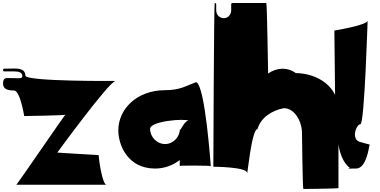

<svg xmlns="http://www.w3.org/2000/svg" viewBox="-65 -1095 2514 1269"><path d="M699 -560C717 -560 103 -555 103 -595C103 -634 70 -642 30 -642C-10 -642 -38 -641 -38 -641C-42 -641 -45 -637 -45 -632C-45 -627 -42 -623 -38 -623H30C58 -623 82 -616 82 -595C82 -595 88 -578 63 -578C63 -578 35 -579 -5 -579C-23 -579 -45 -583 -45 -543C-45 -504 -12 -497 28 -497C68 -497 95 -328 95 -328C99 -328 367 -332 367 -337C367 -342 47 126 43 126H639C611 126 587 -49 587 -70C587 -70 289 -87 314 -87C314 -87 659 -560 699 -560Z M1328 3C1328 3 1291 -536 1231 -552C1167 -529 1127 -499 1027 -499C839 -499 717 -374 717 -233C717 -138 778 19 960 19C1021 19 1077 -2 1123 -37V2C1123 -2 1328 -1 1328 3ZM927 -243C927 -296 1160 -313 1181 -297C1150 -297 1124 -215 1124 -243C1124 -190 1080 -143 1026 -143C972 -143 927 -190 927 -243Z M1695 -1075H1473C1468 -1075 1463 -1072 1463 -1068V-1025C1462 -998 1443 -975 1414 -975C1384 -975 1364 -999 1364 -1027V-1068C1364 -1072 1359 -1075 1354 -1075C1349 -1075 1345 3 1345 7C1345 7 1568 8 1568 48C1568 88 1597 -242 1637 -242C1658 -317 1731 -365 1811 -380C1882 -380 1931 -293 1931 -215C1931 -211 1935 154 1940 154C1945 154 2172 152 2172 148V-369C2172 -521 2036 -610 1890 -612C1836 -652 1766 -650 1707 -609C1707 -613 1700 -1075 1695 -1075Z M2145 -893C2145 -889 2152 -136 2157 -136C2162 -30 2166 -139 2166 -143C2166 -37 2168 -209 2168 -209C2165 -143 2184 -34 2247 15C2220 21 2249 19 2289 19C2358 19 2375 -132 2375 -127C2379 -146 2390 -134 2321 -155C2250 -167 2289 -274 2317 -274C2345 -274 2365 -989 2365 -959C2365 -929 2145 -893 2145 -893Z"/></svg>

Font: PlasticEraser
Style: Regular
Weight: 400
Foundry: Cannot Into Space Fonts
Version: Version 0.43